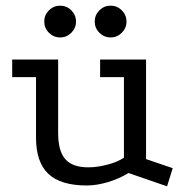

<svg xmlns="http://www.w3.org/2000/svg" viewBox="-20 -639 649 677"><path d="M433 -29Q401 -9 361 3Q321 15 286 15Q194 15 150.5 -26Q107 -67 107 -154V-367H23V-429H185V-170Q185 -106 210.5 -77.5Q236 -49 291 -49Q323 -49 359 -58.5Q395 -68 417 -83V-367H333V-429H495V-78L589 -46L569 18ZM370 -619Q393 -619 409.5 -602.5Q426 -586 426 -563Q426 -540 409.5 -523.5Q393 -507 370 -507Q347 -507 330.5 -523.5Q314 -540 314 -563Q314 -586 330.5 -602.5Q347 -619 370 -619ZM192 -619Q215 -619 231.5 -602.5Q248 -586 248 -563Q248 -540 231.5 -523.5Q215 -507 192 -507Q169 -507 152.5 -523.5Q136 -540 136 -563Q136 -586 152.5 -602.5Q169 -619 192 -619Z"/></svg>

Font: Podkova
Style: Regular
Weight: 400
Designer: Ilya Yudin
Foundry: Cyreal (www.cyreal.org)
Version: Version 2.103